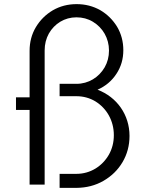

<svg xmlns="http://www.w3.org/2000/svg" viewBox="-20 -895 714 931"><path d="M350.5 16C399 15.5 442.5 4.5 481.5 -18C520.5 -40.5 551.5 -70.5 574 -108.5C596.5 -146.5 608 -189 608 -236C608 -338 547.5 -424 453 -460C491.5 -477 522 -502.5 544.5 -537C567 -571 578 -609 578 -651.5C578 -693 568 -731 548 -765C527.5 -798.5 500.5 -825.5 466.5 -845.5C432 -865 394 -875 351.5 -875C309 -875 270.5 -865 236 -845C201.5 -824.5 174.5 -797.5 154 -763.5C133.5 -729 123.5 -691 123.5 -648.5V-423H57.5V-362H123.5V0H196.5V-650.5C196.5 -681 203.5 -708 217 -732.5C244.5 -780.5 293 -811 350.5 -811C380 -811 406.5 -804 430.5 -789.5C478 -761 508.5 -710 508.5 -650C508.5 -620 501.5 -593 487.5 -568.5C459 -519.5 409 -488.5 350.5 -488.5H269V-428.5H350.5C384 -428.5 415 -420 442.5 -403.5C497.5 -369.5 532 -310 532 -239.5C532 -205 524 -173.5 508 -145C475.5 -88.5 418 -52 350.5 -52H269V16Z"/></svg>

Font: Spartan
Style: Regular
Weight: 400
Designer: Matt Bailey, Mirko Velimirovic
Foundry: Matt Bailey
Version: Version 1.003